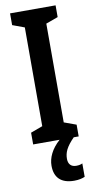

<svg xmlns="http://www.w3.org/2000/svg" viewBox="-103 -757 516 1030"><g transform="rotate(-10 155.0 -242.0)"><path d="M196 108C196 74 208 45 252 0H279V-64L213 -88V-626L279 -650V-714H31V-650L96 -626V-88L31 -64V0H175C129 41 108 87 108 130C108 194 143 230 215 230C240 230 260 225 273 219V146C265 150 255 153 239 153C211 153 196 136 196 108Z"/></g></svg>

Font: Noto Sans Georgian ExtraCondensed SemiBold
Style: Regular
Weight: 600
Width: 2
Designer: Monotype Design Team, Akaki Razmadze
Foundry: Google LLC
Version: Version 2.005